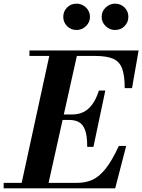

<svg xmlns="http://www.w3.org/2000/svg" viewBox="-33 -1030 778 1050"><path d="M79 0 243 -754H394L226 0ZM-13 0V-30H390Q435 -30 472 -46.5Q509 -63 544 -106.5Q579 -150 617 -232H657L597 0ZM444 -227Q444 -288 432 -319.5Q420 -351 398 -362.5Q376 -374 346 -374H259V-404H362Q396 -404 423 -417Q450 -430 471.5 -459Q493 -488 508 -535H543L478 -227ZM649 -548Q649 -618 634.5 -656Q620 -694 585 -709Q550 -724 488 -724H128V-754H725L689 -548ZM596 -866Q567 -866 545 -886.9Q523 -907.7 523 -937.9Q523 -968 545 -989Q567 -1010 596 -1010Q627 -1010 648 -989.1Q669 -968.3 669 -938.1Q669 -908 648 -887Q627 -866 596 -866ZM385.6 -866Q355 -866 334 -886.9Q313 -907.7 313 -937.9Q313 -968 333.9 -989Q354.7 -1010 386 -1010Q415 -1010 437 -989.1Q459 -968.3 459 -938.1Q459 -908 437 -887Q415 -866 385.6 -866Z"/></svg>

Font: Libre Bodoni
Style: Italic
Weight: 400
Italic angle: -13°
Designer: Pablo Impallari, Rodrigo Fuenzalida
Foundry: Impallari Type
Version: Version 2.005;gftools[0.9.23]